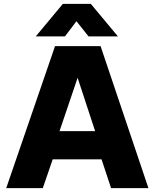

<svg xmlns="http://www.w3.org/2000/svg" viewBox="-20 -967 795 987"><path d="M497 -730 743 0H551L502 -148H251L200 0H12L263 -730ZM164 -780 303 -947H447L586 -780H435L373 -858L314 -780ZM286 -293H469L379 -567Z"/></svg>

Font: Nacelle Heavy
Style: Regular
Weight: 800
Designer: Sora Sagano
Foundry: Sora Sagano
Version: Version 1.000;FEAKit 1.0